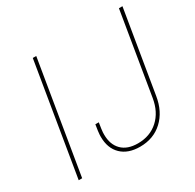

<svg xmlns="http://www.w3.org/2000/svg" viewBox="-159 -901 1100 1084"><g transform="rotate(-30 391.0 -359.5)"><path d="M204.6 -727.5 84 0H61.5L182.1 -727.5ZM457 9.8Q379.4 9.8 335.7 -32.7Q292 -75.2 292 -149.9Q292 -156.7 292.5 -165.3Q293 -173.8 294.9 -188.2Q296.9 -202.6 300.8 -226.6H323.2Q319.3 -202.6 317.4 -188.5Q315.4 -174.3 314.9 -166.3Q314.5 -158.2 314.5 -151.4Q314.5 -86.4 351.1 -49.6Q387.7 -12.7 456.1 -12.7Q535.2 -12.7 588.4 -61Q641.6 -109.4 655.3 -193.4L743.7 -727.5H766.6L678.2 -193.4Q663.1 -99.6 604.2 -44.9Q545.4 9.8 457 9.8Z"/></g></svg>

Font: Inter 18pt Thin
Style: Italic
Weight: 250
Italic angle: -9.3988°
Version: Version 4.001;git-66647c0bb